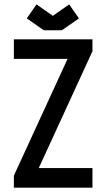

<svg xmlns="http://www.w3.org/2000/svg" viewBox="-20 -865 490 885"><path d="M223.6 -792 298.8 -844.7 343.8 -780.3 265.6 -725.6H181.6L103.5 -780.3L148.4 -844.7ZM43.9 -593.8V-683.6H406.2V-628.9L158.7 -90.3H406.2V0H43.9V-55.2L291.5 -593.8Z"/></svg>

Font: Anka/Coder Narrow
Style: Bold
Weight: 700
Width: 3
Monospace: yes
Version: Version 001.100